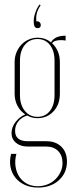

<svg xmlns="http://www.w3.org/2000/svg" viewBox="-20 -671 342 866"><path d="M152 175Q118 175 92 163Q66 151 49.5 130.5Q33 110 27.5 82.5Q22 55 30 23H54Q46 53 50 79.5Q54 106 67 126Q80 146 101.5 157.5Q123 169 150 169Q173 169 193.5 161Q214 153 229 138.5Q244 124 253 105Q262 86 262 64Q262 30 242 10Q222 -10 189 -10H105Q72 -10 52 -27Q32 -44 32 -71Q32 -97 50 -120.5Q68 -144 94 -155Q71 -170 58.5 -194.5Q46 -219 46 -248V-391Q46 -414 54 -434Q62 -454 76 -469Q90 -484 109 -492.5Q128 -501 150 -501Q184 -501 210 -480Q227 -510 276 -510V-488Q271 -489 266 -489.5Q261 -490 255 -490Q224 -490 215 -476Q250 -443 250 -391V-248Q250 -200 221.5 -169Q193 -138 149 -138Q123 -138 103 -150Q77 -142 62.5 -123.5Q48 -105 48 -81Q48 -34 106 -34H189Q232 -34 257 -9Q282 16 282 58Q282 109 245.5 142Q209 175 152 175ZM70 -242Q70 -198 92 -171Q114 -144 149 -144Q184 -144 205 -170.5Q226 -197 226 -242V-397Q226 -442 205 -468.5Q184 -495 149 -495Q114 -495 92 -468.5Q70 -442 70 -397ZM144 -574Q146 -575 149 -575Q155 -575 159.5 -570Q164 -565 164 -558Q164 -544 149 -544Q132 -544 132 -574Q132 -594 140 -616Q148 -638 159 -651L163 -647Q151 -629 146.5 -613Q142 -597 144 -574Z"/></svg>

Font: Moniqa Thin Display
Style: Regular
Weight: 100
Designer: Rajesh Rajput
Foundry: Rajesh Rajput
Version: Version 1.000